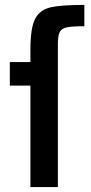

<svg xmlns="http://www.w3.org/2000/svg" viewBox="-20 -763 371 783"><path d="M104 -414H20V-510H104V-561Q104 -647 122.5 -684.5Q141 -722 184 -732.5Q227 -743 324 -743V-656Q274 -656 252.5 -651.5Q231 -647 223.5 -632Q216 -617 216 -582V0H104Z"/></svg>

Font: Saira Semi Condensed Medium
Style: Regular
Weight: 500
Width: 4
Designer: Hector Gatti with collaboration of the Omnibus-Type team
Foundry: Omnibus-Type
Version: Version 1.001; ttfautohint (v1.8)